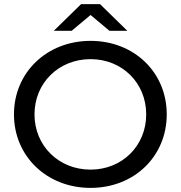

<svg xmlns="http://www.w3.org/2000/svg" viewBox="-20 -907 880 935"><path d="M421 8C633 8 792 -145 792 -350C792 -555 633 -708 421 -708C208 -708 48 -554 48 -350C48 -146 208 8 421 8ZM421 -619C575 -619 692 -503 692 -350C692 -197 575 -81 421 -81C266 -81 148 -197 148 -350C148 -503 266 -619 421 -619ZM242 -757H329L421 -834L513 -757H600L467 -887H375Z"/></svg>

Font: Malon Grotesk Med
Style: Regular
Weight: 500
Designer: Julieta Ulanovsky
Foundry: Julieta Ulanovsky
Version: Version 7.200